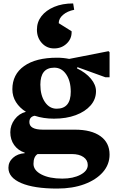

<svg xmlns="http://www.w3.org/2000/svg" viewBox="-20 -847 670 1118"><path d="M294 -156Q233 -156 182 -173Q151 -167 151 -136Q151 -92 230 -92H416Q512 -92 565 -54Q618 -16 618 53Q618 111 579 155.5Q540 200 471.5 225.5Q403 251 313 251Q178 251 103.5 219Q29 187 29 130Q29 96 55.5 72Q82 48 124 45V42Q85 29 62.5 -2.5Q40 -34 40 -77Q40 -118 65.5 -152Q91 -186 131 -196Q94 -219 73 -252.5Q52 -286 52 -327Q52 -414 120.5 -462.5Q189 -511 312 -511Q348 -511 383 -504L612 -549L618 -543V-397H594L431 -456L428 -449Q480 -424 509.5 -388.5Q539 -353 539 -316Q539 -269 507.5 -233Q476 -197 421 -176.5Q366 -156 294 -156ZM310 -214Q392 -214 392 -313Q392 -375 365.5 -414Q339 -453 296 -453Q215 -453 215 -354Q215 -292 241.5 -253Q268 -214 310 -214ZM175 107Q175 145 221.5 169Q268 193 343 193Q406 193 448.5 170.5Q491 148 491 114Q491 85 466 67.5Q441 50 398 50H199Q175 65 175 107ZM406 -827 412 -790Q372 -782 347 -760.5Q322 -739 322 -712L397 -665V-659Q397 -620 367.5 -592.5Q338 -565 295 -565Q252 -565 223.5 -596.5Q195 -628 195 -674Q195 -719 221.5 -753Q248 -787 295.5 -807Q343 -827 406 -827Z"/></svg>

Font: Platypi
Style: Bold
Weight: 700
Designer: David Sargent
Foundry: Bolt Cutter Type
Version: Version 1.200; ttfautohint (v1.8.4.7-5d5b)